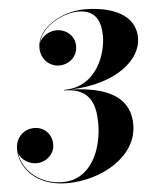

<svg xmlns="http://www.w3.org/2000/svg" viewBox="-54 -805 694 860"><g transform="rotate(-5 293.0 -374.5)"><path d="M531 -226C531 -331 459 -400 266.5 -406.5C477 -415 586 -515.5 586 -611C586 -721.5 470 -759 358.5 -759C254 -759 142 -692.5 142 -605C142 -551.5 182 -518 225 -518C262.5 -518 306.5 -546 306.5 -598.5C306.5 -646 267 -676.5 225 -676.5C193.5 -676.5 158.5 -657 147 -626.5C163 -703.5 265 -751.5 328.5 -751.5C407.5 -751.5 430 -700 430 -631C430 -559.5 387 -407.5 235.5 -407.5V-405C362 -405 375 -316.5 375 -242.5C375 -133.5 325 3.5 193.5 3.5C95 3.5 16 -62 6 -143.5C15.5 -113.5 49.5 -91 84.5 -91C126.5 -91 166 -124 166 -168.5C166 -217 130.5 -249 87.5 -249C40 -249 2.5 -213.5 2.5 -160C2.5 -80 71.5 10 213.5 10C367 10 531 -81 531 -226Z"/></g></svg>

Font: Bodoni* 72pt
Style: Bold Italic
Weight: 700
Italic angle: -13°
Version: Version 2.3